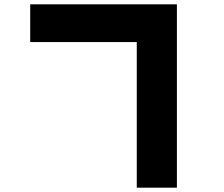

<svg xmlns="http://www.w3.org/2000/svg" viewBox="-20 -790 1040 890"><path d="M120 -595V-770H800V80H614V-595Z"/></svg>

Font: Murecho Black
Style: Regular
Weight: 900
Designer: Neil Summerour
Foundry: Positype
Version: Version 1.010; ttfautohint (v1.8.3)